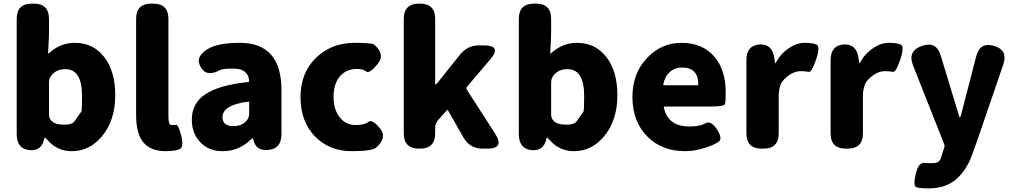

<svg xmlns="http://www.w3.org/2000/svg" viewBox="-20 -819 5598 1058"><path d="M376 14Q297 14 245 -44Q230 -61 227.5 -61Q225 -61 223 -51Q208 15 140 8Q72 0 72 -81V-715Q72 -799 156 -799H166Q250 -799 250 -715V-651Q250 -607 247 -564L245 -527Q245 -522 249 -525Q312 -583 392 -583Q494 -583 554.5 -504.5Q615 -426 615 -295Q615 -154 541 -67Q473 14 376 14ZM334 -132Q378 -132 390.5 -150.5Q403 -169 428 -204Q432 -210 432 -291Q432 -438 340 -438Q294 -438 267 -408Q250 -390 250 -365V-187Q250 -165 267 -150Q286 -132 334 -132Z M892 14Q805 14 765 -41Q730 -90 730 -185V-715Q730 -799 814 -799H824Q908 -799 908 -715V-179Q908 -130 923.5 -130Q939 -130 951 -131Q963 -132 979 -70Q994 -7 969 3.5Q944 14 892 14Z M1206 14Q1129 14 1082 -37Q1037 -85 1037 -159Q1037 -250 1112 -300Q1187 -350 1347 -367Q1353 -368 1353 -374Q1347 -441 1267 -441Q1207 -441 1192 -433Q1119 -392 1086 -449Q1053 -506 1125 -549Q1181 -583 1301 -583Q1531 -583 1531 -323V-81Q1531 0 1460 7Q1389 15 1375 -52Q1374 -57 1371.5 -57Q1369 -57 1351 -40Q1290 14 1206 14ZM1267 -124Q1311 -124 1336 -151Q1353 -169 1353 -193V-255Q1353 -260 1348 -259Q1206 -241 1206 -173Q1206 -124 1267 -124Z M1919 14Q1796 14 1718 -65Q1636 -147 1636 -284Q1636 -421 1726 -505Q1810 -583 1935 -583Q2030 -583 2042 -573Q2105 -519 2060 -465Q2015 -411 1998 -425Q1981 -439 1946 -439Q1887 -439 1852.5 -397.5Q1818 -356 1818 -285.5Q1818 -215 1852 -172.5Q1886 -130 1939 -130Q1988 -130 2009.5 -147Q2031 -164 2073 -113Q2116 -61 2053 -6Q2030 14 1919 14Z M2289 0Q2205 0 2205 -84V-715Q2205 -799 2289 -799H2294Q2378 -799 2378 -715V-358Q2378 -353 2380.5 -353Q2383 -353 2396 -369L2514 -517Q2555 -569 2621 -569H2645Q2748 -569 2681 -491L2555 -343Q2547 -334 2553 -324L2708 -83Q2762 0 2666 0H2639Q2569 0 2534 -61L2448 -212Q2446 -216 2443 -212L2395 -158Q2378 -139 2378 -114V-84Q2378 0 2294 0Z M3143 14Q3064 14 3012 -44Q2997 -61 2994.5 -61Q2992 -61 2990 -51Q2975 15 2907 8Q2839 0 2839 -81V-715Q2839 -799 2923 -799H2933Q3017 -799 3017 -715V-651Q3017 -607 3014 -564L3012 -527Q3012 -522 3016 -525Q3079 -583 3159 -583Q3261 -583 3321.5 -504.5Q3382 -426 3382 -295Q3382 -154 3308 -67Q3240 14 3143 14ZM3101 -132Q3145 -132 3157.5 -150.5Q3170 -169 3195 -204Q3199 -210 3199 -291Q3199 -438 3107 -438Q3061 -438 3034 -408Q3017 -390 3017 -365V-187Q3017 -165 3034 -150Q3053 -132 3101 -132Z M3755 14Q3628 14 3549 -65Q3465 -147 3465 -285Q3465 -418 3549 -503Q3627 -583 3735 -583Q3853 -583 3919 -504Q3979 -431 3979 -309Q3979 -260 3975 -246Q3971 -232 3894 -232H3642Q3637 -232 3638 -227Q3660 -122 3779 -122Q3838 -122 3867.5 -139.5Q3897 -157 3931 -106Q3964 -55 3939.5 -37.5Q3915 -20 3860.5 -3Q3806 14 3755 14ZM3635 -354Q3634 -349 3639 -349H3823Q3828 -349 3828 -354Q3828 -447 3738 -447Q3699 -447 3671 -422Q3643 -397 3635 -354Z M4177 0Q4093 0 4093 -84V-487Q4093 -569 4165 -574Q4237 -578 4247 -497L4250 -478Q4251 -470 4252.5 -470Q4254 -470 4262 -485Q4284 -525 4329 -555Q4371 -583 4414.5 -583Q4458 -583 4479.5 -573.5Q4501 -564 4477 -491Q4453 -419 4435.5 -423Q4418 -427 4393 -427Q4358 -427 4327 -404Q4291 -377 4283 -356Q4271 -325 4271 -292V-84Q4271 0 4187 0Z M4641 0Q4557 0 4557 -84V-487Q4557 -569 4629 -574Q4701 -578 4711 -497L4714 -478Q4715 -470 4716.5 -470Q4718 -470 4726 -485Q4748 -525 4793 -555Q4835 -583 4878.5 -583Q4922 -583 4943.5 -573.5Q4965 -564 4941 -491Q4917 -419 4899.5 -423Q4882 -427 4857 -427Q4822 -427 4791 -404Q4755 -377 4747 -356Q4735 -325 4735 -292V-84Q4735 0 4651 0Z M5097 219Q5051 219 5030.5 213Q5010 207 5026 140Q5042 72 5078 79Q5083 80 5121 80Q5156 80 5165 51Q5178 12 5185 -12Q5186 -17 5176 -42L5011 -459Q4980 -538 5060 -566Q5140 -594 5164 -512L5264 -183Q5267 -172 5269.5 -172Q5272 -172 5275 -183L5359 -507Q5380 -590 5458 -566Q5536 -543 5508 -462L5363 -39Q5349 1 5334 41Q5306 116 5253 165Q5194 219 5097 219Z"/></svg>

Font: Resource Han Rounded JP Heavy
Style: Regular
Weight: 900
Designer: Cyano Hao (round all glyphs); Ryoko NISHIZUKA 西塚涼子 (kana, bopomofo & ideographs); Paul D. Hunt (Latin, Greek & Cyrillic)
Foundry: Cyano Hao
Version: 0.990